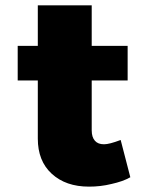

<svg xmlns="http://www.w3.org/2000/svg" viewBox="-20 -687 538 716"><path d="M466 -26 430 -165C401 -154 381 -149 368 -149C353 -149 342 -153 334 -162C326 -171 322 -184 322 -201V-387H456V-516H322V-667H121V-516H46V-387H121V-170C121 -115 138 -71 173 -39C208 -7 254 9 312 9C340 9 368 6 396 -1C423 -7 447 -15 466 -26Z"/></svg>

Font: Argentum Sans ExtraBold
Style: Regular
Weight: 800
Designer: Julieta Ulanovsky
Foundry: Julieta Ulanovsky
Version: Version 5.001;February 15, 2019;FontCreator 11.5.0.2425 64-b